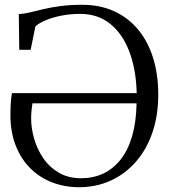

<svg xmlns="http://www.w3.org/2000/svg" viewBox="-20 -771 710 802"><path d="M310 11Q250.5 11 198.8 -8.8Q147 -28.5 108 -66.8Q69 -105 46.8 -160Q24.5 -215 23.5 -285.5Q23.5 -316.5 25 -340.8Q26.5 -365 30 -382H551Q548.5 -481 520.2 -555.5Q492 -630 440.2 -671.5Q388.5 -713 315 -713Q274.5 -713 237.2 -705.8Q200 -698.5 171.2 -686.5Q142.5 -674.5 128 -661L108 -563H60.5L58.5 -712Q79.5 -713 104.2 -719Q129 -725 160 -732.5Q191 -740 231.2 -745.5Q271.5 -751 324 -751Q396.5 -751 455.2 -724.8Q514 -698.5 555.5 -649.2Q597 -600 619 -530.8Q641 -461.5 641 -376Q641 -287 616 -215.5Q591 -144 546 -93.5Q501 -43 441 -16Q381 11 310 11ZM319 -26.5Q369.5 -26.5 411.2 -46Q453 -65.5 484 -104.8Q515 -144 532 -202.8Q549 -261.5 550.5 -339.5H115.5Q113.5 -326 111.8 -310.2Q110 -294.5 110 -277Q110 -236 122.5 -192Q135 -148 160.5 -110.5Q186 -73 225.5 -49.8Q265 -26.5 319 -26.5Z"/></svg>

Font: Merriweather 72pt Light
Style: Regular
Weight: 300
Version: Version 2.100